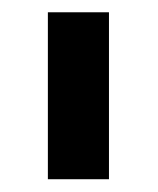

<svg xmlns="http://www.w3.org/2000/svg" viewBox="-20 -747 253 308"><path d="M154.8 -727.3V-459.5H56.8V-727.3Z"/></svg>

Font: InterMG SemiBold
Style: Regular
Weight: 600
Designer: Rasmus Andersson
Foundry: rsms
Version: Version 3.019;December 26, 2023;FontCreator 15.0.0.2955 64-b